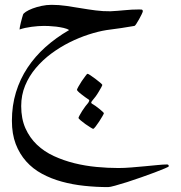

<svg xmlns="http://www.w3.org/2000/svg" viewBox="-20 -282 742 787"><path d="M405.8 182.1Q405.8 184.1 399.9 194.3Q394 204.6 386.5 216.1Q378.9 227.5 371.8 236.8Q364.7 246.1 361.8 246.1Q359.9 246.1 350.6 240.2L330.1 226.6Q319.3 218.8 310.5 211.4Q301.8 204.1 301.8 201.2Q301.8 199.2 306.2 190.9Q310.5 182.6 316.9 172.6Q323.2 162.6 330.3 153.3Q337.4 144 341.8 139.2Q343.3 137.2 345.2 132.6Q347.2 127.9 343.3 126Q337.4 122.1 329.1 116.2L313 104Q305.2 98.1 300.3 93Q295.4 87.9 295.4 86.4Q295.4 84 301.3 73.2Q307.1 62.5 314.9 50.8L329.6 30.3Q336.4 20.5 338.9 20.5Q341.8 20.5 351.6 27.3L372.1 42Q382.8 49.8 391.1 57.1Q399.4 64.5 399.4 65.9Q399.4 67.9 395 76.2L384.8 93.8Q378.9 104 372.1 113.3Q365.2 122.6 360.8 127.4Q358.9 129.4 355.5 134.3Q352.1 139.2 356.4 142.6Q362.8 146 371.3 152.1Q379.9 158.2 387.7 164.6Q395.5 170.9 400.6 175.8Q405.8 180.7 405.8 182.1ZM671.9 399.9Q671.9 401.4 655.5 408.4Q639.2 415.5 614.3 424.8L559.1 444.8Q528.8 455.6 501 464.4Q473.1 473.1 451.9 479Q430.7 484.9 423.3 484.9Q374 484.9 325.7 479.7Q277.3 474.6 233.6 462.6Q189.9 450.7 152.3 430.4Q114.7 410.2 87.4 379.6Q60.1 349.1 44.4 308.1Q28.8 267.1 28.8 212.9Q28.8 150.9 45.4 96.4Q62 42 92.8 -4.4Q123.5 -50.8 166.7 -89.4Q210 -127.9 263.2 -158.7Q255.9 -164.1 241 -167.5Q226.1 -170.9 210 -172.9Q193.8 -174.8 179.9 -175.3Q166 -175.8 160.2 -175.8Q137.2 -175.8 109.4 -172.1Q81.5 -168.5 60.1 -161.1Q60.1 -164.1 61.5 -171.9L65.4 -189.5Q67.9 -199.2 70.3 -208.3Q72.8 -217.3 74.2 -221.2Q75.2 -226.6 85.9 -233.6Q96.7 -240.7 113.3 -247.1Q129.9 -253.4 150.4 -257.8Q170.9 -262.2 191.4 -262.2Q221.2 -262.2 251.7 -257.8Q282.2 -253.4 312 -248.3Q341.8 -243.2 372.3 -239.3Q402.8 -235.4 432.6 -235.8Q461.9 -237.3 491.2 -240.2Q520.5 -243.2 548.8 -243.2Q552.7 -243.2 559.1 -242.9Q565.4 -242.7 565.4 -235.8Q565.4 -233.4 560.8 -223.6Q556.2 -213.9 550.3 -203.4Q544.4 -192.9 538.8 -184.3Q533.2 -175.8 531.2 -175.8Q508.8 -171.9 477.1 -167L416.5 -158.7Q382.8 -153.3 343.5 -140.6Q304.2 -127.9 265.1 -108.4Q226.1 -88.9 190.4 -62.5Q154.8 -36.1 127 -3.2Q99.1 29.8 83 68.8Q66.9 107.9 66.9 152.8Q66.9 204.6 84.2 243.7Q101.6 282.7 131.3 311Q161.1 339.4 200.9 357.7Q240.7 376 284.9 387Q329.1 397.9 375.5 402.3Q421.9 406.7 465.3 406.7Q490.2 406.7 518.8 404.3Q547.4 401.9 574.7 399.4L626 394.5Q649.4 392.1 664.6 392.1Q671.9 392.1 671.9 399.9Z"/></svg>

Font: Simplified Naskh
Style: Regular
Weight: 400
Designer: SIL International
Foundry: Arabeyes
Version: 1.02_alpha